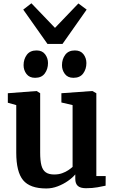

<svg xmlns="http://www.w3.org/2000/svg" viewBox="-20 -1108 682 1140"><path d="M490.5 9.5Q457 9.5 442 -4.2Q427 -18 427 -46V-72.5Q411 -53 383.5 -33.8Q356 -14.5 322.8 -1.8Q289.5 11 254.5 11Q158 11 117.2 -38.2Q76.5 -87.5 76.5 -201.5V-484L26.5 -498V-554.5L196.5 -567.5H197.5L218.5 -554.5V-202Q218.5 -154 226 -125.8Q233.5 -97.5 251.8 -84.8Q270 -72 302 -72Q328 -72 349 -79.5Q370 -87 385.5 -97.5Q401 -108 411 -117V-484L344.5 -499.5V-554.5L526 -567.5H528.5L552 -554.5V-62.5H607.5L607 -5.5Q589 -1.5 559 4Q529 9.5 490.5 9.5ZM188 -646Q154.5 -646 137.2 -668.8Q120 -691.5 120 -721Q120 -756.5 139.2 -782.5Q158.5 -808.5 196.5 -808.5H197.5Q230.5 -808.5 247.8 -785.8Q265 -763 265 -733.5Q265 -698 246 -672Q227 -646 189 -646ZM415.5 -646Q382.5 -646 365.2 -668.8Q348 -691.5 348 -721Q348 -756.5 367.2 -782.5Q386.5 -808.5 424 -808.5H425Q458.5 -808.5 475.8 -785.8Q493 -763 493 -733.5Q493 -698 474 -672Q455 -646 416.5 -646ZM262 -847 118 -1051 166.5 -1088.5 306.5 -942.5 445.5 -1087.5 494.5 -1051 351 -847Z"/></svg>

Font: Merriweather Light 18pt
Style: Bold
Weight: 700
Version: Version 2.100